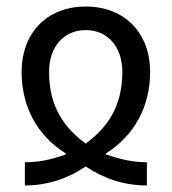

<svg xmlns="http://www.w3.org/2000/svg" viewBox="-20 -567 525 587"><path d="M56 0C123 0 186 -20 242 -58C299 -20 361 0 429 0V-71C390 -71 353 -78 304 -95V-98C391 -153 439 -241 439 -348C439 -461 366 -547 242 -547C119 -547 46 -461 46 -348C46 -241 93 -153 181 -98V-95C132 -77 95 -71 56 -71ZM242 -128C177 -176 130 -240 130 -347C130 -424 175 -475 242 -475C309 -475 354 -424 354 -347C354 -240 307 -176 242 -128Z"/></svg>

Font: Noto Sans Georgian Condensed
Style: Regular
Weight: 400
Width: 3
Designer: Monotype Design Team, Akaki Razmadze
Foundry: Google LLC
Version: Version 2.005